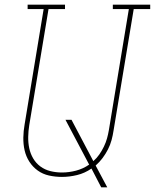

<svg xmlns="http://www.w3.org/2000/svg" viewBox="-20 -755 667 827"><path d="M416 52 374 -29Q345 -9 312 -1Q279 7 247 7Q218 7 191 1Q164 -5 142.5 -20.5Q121 -36 106.5 -58.5Q92 -81 86 -107.5Q80 -134 80.5 -162.5Q81 -191 86 -219L168 -716H99V-735H260V-716H189L106 -216Q102 -191 101.5 -165.5Q101 -140 106 -116.5Q111 -93 123 -72.5Q135 -52 154 -38Q173 -24 197 -18Q221 -12 247 -12Q277 -12 307.5 -20Q338 -28 364 -46L262 -239H288L382 -61Q397 -74 408 -90Q419 -106 427.5 -123.5Q436 -141 441 -159Q446 -177 449 -195L535 -716H466V-735H627V-716H556L469 -192Q466 -172 460.5 -151.5Q455 -131 445 -111.5Q435 -92 422 -74.5Q409 -57 392 -42L442 52Z"/></svg>

Font: Iosevka HT Thin Extended
Style: Italic
Weight: 100
Width: 7
Italic angle: -9°
Monospace: yes
Designer: Belleve Invis
Foundry: Belleve Invis
Version: Version 32.3.0; ttfautohint (v1.8.4)